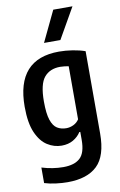

<svg xmlns="http://www.w3.org/2000/svg" viewBox="-109 -867 725 1156"><g transform="rotate(-10 253.0 -289.0)"><path d="M208 230Q175 230 137 225.2Q99 220.5 67 210.5V115.5Q133.5 136 198.5 136Q266 136 300.5 104.8Q335 73.5 335 -6V-55H329Q312 -28 282 -10.5Q252 7 211 7Q165 7 124 -19Q83 -45 57.2 -104Q31.5 -163 31.5 -262Q31.5 -553.5 292.5 -553.5Q332 -553.5 375 -546.8Q418 -540 451 -528V-25Q451 112 389.5 171Q328 230 208 230ZM256.5 -91.5Q279 -91.5 300.5 -101.8Q322 -112 335 -132V-456.5Q324.5 -458.5 310.5 -460.2Q296.5 -462 283.5 -462Q220.5 -462 185.8 -420.8Q151 -379.5 151 -273Q151 -199 164.2 -159.8Q177.5 -120.5 201.2 -106Q225 -91.5 256.5 -91.5ZM213 -620.5 302.5 -808H420L313 -620.5Z"/></g></svg>

Font: Encode Sans Condensed SemiBold
Style: Regular
Weight: 600
Width: 3
Designer: Multiple Designers
Foundry: Impallari Type
Version: Version 3.000; ttfautohint (v1.8.3) -l 8 -r 50 -G 200 -x 14 